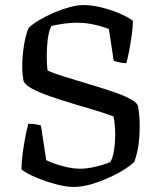

<svg xmlns="http://www.w3.org/2000/svg" viewBox="-20 -740 628 760"><path d="M271 0Q243 0 202.5 -10.5Q162 -21 124 -37Q86 -53 65 -69Q65 -98 69.5 -131.5Q74 -165 80 -196.5Q86 -228 92 -250Q112 -250 125 -247.5Q138 -245 142 -243L163 -106Q179 -98 202.5 -90Q226 -82 251.5 -77Q277 -72 296 -72Q325 -72 360 -80.5Q395 -89 417 -99Q427 -117 431.5 -145.5Q436 -174 436 -204Q436 -223 434.5 -243Q433 -263 429 -279Q398 -291 354.5 -304Q311 -317 264.5 -331Q218 -345 176.5 -359.5Q135 -374 107 -389Q79 -404 73 -420Q71 -432 69.5 -446Q68 -460 68 -475Q68 -518 75 -561Q82 -604 93 -629Q108 -644 134.5 -660Q161 -676 192.5 -689.5Q224 -703 255 -711.5Q286 -720 310 -720Q343 -720 380 -711Q417 -702 450.5 -688Q484 -674 506 -658Q506 -634 501.5 -601Q497 -568 491 -537.5Q485 -507 480 -490Q465 -490 451 -493.5Q437 -497 430 -500L411 -625Q383 -636 351 -643Q319 -650 282 -650Q238 -650 183 -637Q173 -616 169 -584.5Q165 -553 165 -519Q165 -488 168 -461Q192 -450 235 -436.5Q278 -423 327 -408.5Q376 -394 421 -379Q466 -364 495.5 -348.5Q525 -333 527 -317Q531 -288 532 -274Q533 -260 533 -243Q533 -201 528.5 -168Q524 -135 512 -100Q501 -88 475 -71Q449 -54 414 -38Q379 -22 342 -11Q305 0 271 0Z"/></svg>

Font: Texturina 72pt Medium
Style: Regular
Weight: 500
Designer: Guillermo Torres Carreño
Foundry: Omnibus-Type
Version: Version 1.002; ttfautohint (v1.8.3)